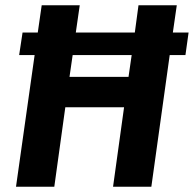

<svg xmlns="http://www.w3.org/2000/svg" viewBox="-20 -712 739 732"><path d="M687 -502H627L557 0H411L453 -303H229L187 0H41L112 -502H53L66 -588H124L139 -692H284L269 -588H494L508 -692H654L639 -588H699ZM482 -502H257L245 -419H470Z"/></svg>

Font: Fira Sans SemiBold
Style: Italic
Weight: 600
Italic angle: -8°
Designer: bBox Type GmbH & Carrois Corporate GbR & Edenspiekermann AG
Foundry: bBox Type GmbH & Carrois Corporate GbR & Edenspiekermann AG
Version: Version 4.301